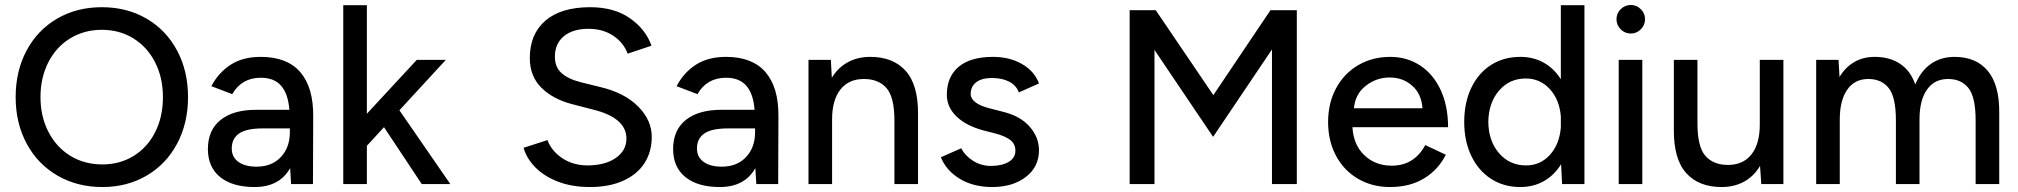

<svg xmlns="http://www.w3.org/2000/svg" viewBox="-20 -741 8123 773"><path d="M43 -350Q43 -455 87 -537.5Q131 -620 210 -666Q289 -712 390 -712Q491 -712 570 -666Q649 -620 693 -537.5Q737 -455 737 -350Q737 -245 693 -162.5Q649 -80 570.5 -34Q492 12 392 12Q291 12 211.5 -34Q132 -80 87.5 -162.5Q43 -245 43 -350ZM392 -79Q463 -79 518.5 -113.5Q574 -148 605 -209.5Q636 -271 636 -350Q636 -428 604.5 -490Q573 -552 517 -586.5Q461 -621 390 -621Q319 -621 262.5 -586.5Q206 -552 174.5 -490Q143 -428 143 -350Q143 -272 175 -210Q207 -148 263.5 -113.5Q320 -79 392 -79Z M1148 -64Q1105 12 1005 12Q916 12 866.5 -28Q817 -68 817 -141Q817 -217 868 -258Q919 -299 1012 -299H1145Q1140 -363 1112 -395.5Q1084 -428 1030 -428Q953 -428 915 -362L831 -394Q859 -448 908 -480Q957 -512 1030 -512Q1136 -512 1189 -450.5Q1242 -389 1241 -272L1240 0H1152ZM1013 -70Q1074 -70 1110.5 -108.5Q1147 -147 1147 -209V-224H1038Q972 -224 942.5 -203.5Q913 -183 913 -143Q913 -109 939.5 -89.5Q966 -70 1013 -70Z M1362 -720H1457V-283L1658 -500H1775L1588 -297L1793 0H1678L1526 -229L1457 -154V0H1362Z M2088 -146 2184 -177Q2200 -134 2242.5 -105Q2285 -76 2343 -75Q2416 -75 2459 -105Q2502 -135 2502 -183Q2502 -267 2367 -300L2286 -321Q2207 -341 2160 -387.5Q2113 -434 2113 -507Q2113 -604 2176 -658Q2239 -712 2356 -712Q2452 -712 2515.5 -668Q2579 -624 2603 -557L2507 -525Q2490 -570 2448.5 -597.5Q2407 -625 2349 -625Q2286 -625 2250 -595Q2214 -565 2214 -513Q2214 -471 2240.5 -447Q2267 -423 2318 -410L2399 -390Q2495 -367 2549.5 -312Q2604 -257 2604 -190Q2604 -131 2575.5 -85.5Q2547 -40 2490.5 -14Q2434 12 2355 12Q2283 12 2227 -9.5Q2171 -31 2135.5 -67Q2100 -103 2088 -146Z M3021 -64Q2978 12 2878 12Q2789 12 2739.5 -28Q2690 -68 2690 -141Q2690 -217 2741 -258Q2792 -299 2885 -299H3018Q3013 -363 2985 -395.5Q2957 -428 2903 -428Q2826 -428 2788 -362L2704 -394Q2732 -448 2781 -480Q2830 -512 2903 -512Q3009 -512 3062 -450.5Q3115 -389 3114 -272L3113 0H3025ZM2886 -70Q2947 -70 2983.5 -108.5Q3020 -147 3020 -209V-224H2911Q2845 -224 2815.5 -203.5Q2786 -183 2786 -143Q2786 -109 2812.5 -89.5Q2839 -70 2886 -70Z M3235 -500H3325L3329 -428Q3354 -469 3393.5 -490.5Q3433 -512 3484 -512Q3576 -512 3626.5 -455.5Q3677 -399 3676 -281V0H3581V-256Q3581 -350 3549 -386.5Q3517 -423 3458 -423Q3397 -423 3363.5 -380.5Q3330 -338 3330 -260V0H3235Z M3768 -108 3850 -144Q3866 -113 3898.5 -93Q3931 -73 3969 -73Q4013 -73 4040.5 -89Q4068 -105 4068 -134Q4068 -161 4048 -177Q4028 -193 3986 -204L3939 -216Q3869 -235 3830.5 -272.5Q3792 -310 3792 -359Q3792 -432 3839.5 -472Q3887 -512 3978 -512Q4045 -512 4095 -483Q4145 -454 4163 -405L4082 -369Q4071 -398 4042.5 -412.5Q4014 -427 3973 -427Q3933 -427 3910.5 -410Q3888 -393 3888 -362Q3888 -344 3907.5 -329Q3927 -314 3964 -305L4018 -291Q4088 -274 4125.5 -231Q4163 -188 4163 -136Q4163 -69 4110 -28.5Q4057 12 3975 12Q3898 12 3843.5 -21.5Q3789 -55 3768 -108Z M4528 -700H4633L4865 -358L5095 -700H5201V0H5101V-542L4864 -190L4628 -540V0H4528Z M5327 -250Q5327 -326 5359 -385.5Q5391 -445 5448 -478.5Q5505 -512 5577 -512Q5645 -512 5698 -477Q5751 -442 5780.5 -378Q5810 -314 5810 -229H5425Q5429 -158 5473 -116Q5517 -74 5583 -74Q5630 -74 5664 -96Q5698 -118 5718 -157L5801 -118Q5770 -57 5713 -22.5Q5656 12 5576 12Q5504 12 5447 -21.5Q5390 -55 5358.5 -114.5Q5327 -174 5327 -250ZM5707 -305Q5703 -363 5665.5 -396Q5628 -429 5575 -429Q5521 -429 5478.5 -395.5Q5436 -362 5431 -305Z M6265 -80Q6238 -36 6196 -12Q6154 12 6101 12Q6034 12 5983 -21Q5932 -54 5903.5 -113.5Q5875 -173 5875 -250Q5875 -328 5903.5 -387.5Q5932 -447 5983 -479.5Q6034 -512 6101 -512Q6154 -512 6195.5 -488.5Q6237 -465 6264 -422V-720H6359V0H6269ZM6124 -75Q6181 -75 6219.5 -117Q6258 -159 6264 -227V-273Q6258 -341 6219 -383Q6180 -425 6123 -425Q6057 -425 6015 -376Q5973 -327 5972 -250Q5973 -173 6015.5 -124Q6058 -75 6124 -75Z M6497 -500H6592V0H6497ZM6488 -664Q6488 -687 6505 -704Q6522 -721 6546 -721Q6569 -721 6586 -704Q6603 -687 6603 -664Q6603 -640 6586 -623Q6569 -606 6546 -606Q6522 -606 6505 -623Q6488 -640 6488 -664Z M7066 -73Q7041 -31 7001.5 -9.5Q6962 12 6911 12Q6819 12 6768.5 -44.5Q6718 -101 6719 -219V-500H6814V-244Q6814 -150 6846 -113.5Q6878 -77 6937 -77Q6998 -77 7031.5 -119.5Q7065 -162 7065 -240V-500H7160V0H7071Z M7292 -500H7382L7386 -431Q7409 -470 7445 -491Q7481 -512 7528 -512Q7588 -512 7630 -484Q7672 -456 7691 -401Q7713 -455 7753.5 -483.5Q7794 -512 7849 -512Q7936 -512 7983 -455.5Q8030 -399 8029 -286V0H7934V-256Q7934 -350 7905 -386.5Q7876 -423 7823 -423Q7768 -423 7738 -380Q7708 -337 7708 -260V0H7613V-256Q7613 -350 7584 -386.5Q7555 -423 7502 -423Q7447 -423 7417 -380Q7387 -337 7387 -260V0H7292Z"/></svg>

Font: Oak Sans Medium
Style: Regular
Weight: 500
Designer: Erik Kennedy, Walven
Foundry: Erik Kennedy, Walven
Version: Version 1.000